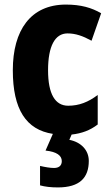

<svg xmlns="http://www.w3.org/2000/svg" viewBox="-20 -672 487 839"><path d="M368 31C368 -16 334 -51 283 -61L293 -84C337 -89 373 -102 407 -128V-257C366 -226 326 -210 278 -210C221 -210 190 -261 190 -365C190 -470 220 -526 275 -526C310 -526 342 -515 380 -494L422 -614C381 -638 334 -652 268 -652C114 -652 36 -540 36 -365C36 -194 94 -105 211 -87L179 -14C228 -9 250 8 250 32C250 53 236 62 216 62C199 62 176 58 155 53V138C177 144 202 147 233 147C329 147 368 104 368 31Z"/></svg>

Font: Noto Sans Kannada UI Condensed ExtraBold
Style: Regular
Weight: 800
Width: 3
Designer: Jelle Bosma - Monotype Design Team
Foundry: Monotype Imaging Inc.
Version: Version 2.005